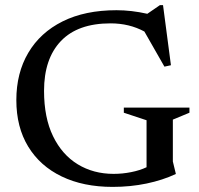

<svg xmlns="http://www.w3.org/2000/svg" viewBox="-20 -721 781 752"><path d="M657 -88.5 668.5 -41V-39.5Q617.5 -15.5 554.2 -2.2Q491 11 421 11Q306.5 11 221.8 -29.8Q137 -70.5 90.5 -146.8Q44 -223 44 -329Q44 -435 90.8 -514.2Q137.5 -593.5 225.2 -637.2Q313 -681 436.5 -681Q494.5 -681 557 -667L606.5 -701H618.5L649.5 -465.5L624 -460L545.5 -597.5Q486.5 -629.5 413 -629.5Q284.5 -629.5 218.5 -560.2Q152.5 -491 152.5 -365Q152.5 -260 187.8 -187.5Q223 -115 284.5 -77.5Q346 -40 425 -40Q459.5 -40 493.5 -46.8Q527.5 -53.5 554 -66V-250L465 -279.5V-299.5H722V-279.5L657 -252.5Z"/></svg>

Font: Newsreader Text Medium
Style: Regular
Weight: 500
Designer: Hugues Gentile
Foundry: Production Type
Version: Version 1.001